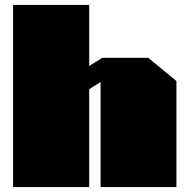

<svg xmlns="http://www.w3.org/2000/svg" viewBox="-20 -757 765 777"><path d="M33 0V-737H341V-490L394 -523H580L694 -429V0H387V-425L341 -396V0Z"/></svg>

Font: Tomorrow Black
Style: Regular
Weight: 900
Designer: Tony de Marco, Monica Rizzolli
Foundry: Just in Type
Version: Version 2.002